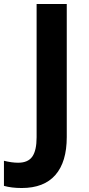

<svg xmlns="http://www.w3.org/2000/svg" viewBox="-94 -734 445 964"><path d="M15.1 210Q-36.1 210 -74.2 199.2V73.2Q-35.2 83 -2.9 83Q46.9 83 68.4 52Q89.8 21 89.8 -44.9V-713.9H241.2V-45.9Q241.2 79.1 184.1 144.5Q127 210 15.1 210Z"/></svg>

Font: OpenSans-Bold
Style: Bold
Weight: 700
Foundry: Ascender Corporation
Version: Version 1.10